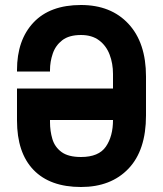

<svg xmlns="http://www.w3.org/2000/svg" viewBox="-20 -734 652 768"><path d="M304 14Q180 14 114 -54.5Q48 -123 48 -252V-380H432V-438Q432 -480 418.5 -515.5Q405 -551 376.5 -572.5Q348 -594 304 -594Q256 -594 229 -573Q202 -552 191 -519.5Q180 -487 180 -454V-448H48V-454Q48 -574 114 -644Q180 -714 304 -714Q424 -714 494 -638.5Q564 -563 564 -428V-272Q564 -133 494 -59.5Q424 14 304 14ZM304 -106Q375 -106 403.5 -147.5Q432 -189 432 -254H180V-246Q180 -210 189.5 -178Q199 -146 226 -126Q253 -106 304 -106Z"/></svg>

Font: Space Mono
Style: Bold
Weight: 700
Monospace: yes
Designer: Colophon Foundry + Benjamin Critton
Foundry: Colophon Foundry & Benjamin Critton
Version: Version 1.003; ttfautohint (v1.8.4.7-5d5b)